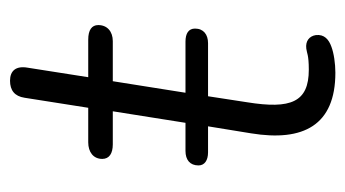

<svg xmlns="http://www.w3.org/2000/svg" viewBox="-173 -508 689 383"><g transform="rotate(-90 171.5 -316.5)"><path d="M218 8C236 8 257 5 270 0C284 -5 295 -14 293 -31C291 -44 281 -52 266 -50C257 -49 254 -45 224 -45C159 -45 145 -81 159 -168L171 -246H277C294 -246 306 -255 306 -272C306 -285 296 -291 280 -291H178L201 -436H281C300 -436 313 -447 313 -465C313 -478 303 -485 284 -485H209L228 -606C232 -629 222 -641 202 -641C183 -641 171 -632 168 -612L148 -485H79C60 -485 46 -475 46 -457C46 -443 57 -436 75 -436H141L118 -291H62C44 -291 33 -282 33 -265C33 -253 43 -246 59 -246H111L97 -160C80 -56 113 8 218 8Z"/></g></svg>

Font: SN Pro Light
Style: Italic
Weight: 300
Italic angle: -8.99998°
Designer: Tobias Whetton
Foundry: Supernotes
Version: Version 1.001;Glyphs 3.2 (3249)